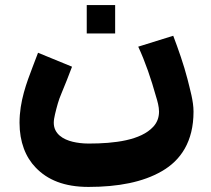

<svg xmlns="http://www.w3.org/2000/svg" viewBox="-20 -505 831 757"><path d="M663 -364 525 -321C553 -261 576 -193 595 -125C601 -106 607 -84 607 -65C607 -41 599 -21 584 -5C535 48 433 61 329 61C305 61 284 58 267 54C229 45 192 23 192 -21C192 -31 194 -42 197 -55C204 -84 211 -111 222 -136C237 -171 251 -208 264 -242L130 -297C124 -282 117 -263 109 -242C85 -179 57 -106 57 -21C57 55 81 115 121 156C167 204 233 232 329 232C446 232 544 213 618 170C693 127 743 53 743 -65C743 -107 729 -153 719 -194C705 -249 682 -314 663 -364ZM434 -373V-485H322V-373Z"/></svg>

Font: Iranian Sans Web
Style: Bold
Weight: 700
Designer: Hooman Mehr, Hadi Navid in Neviseh Pardaz Co. Ltd. (http://nevisa.com)
Foundry: http://font-store.ir
Version: 5.0.2 build 3/9/1393